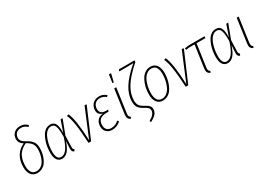

<svg xmlns="http://www.w3.org/2000/svg" viewBox="9 -1726 4049 2907"><g transform="rotate(-30 2033.5 -272.5)"><path d="M314.9 -738.8Q391.6 -738.8 440.9 -682.1L418 -662.1Q373.5 -708 314.9 -708Q255.4 -708 226.1 -676.3Q196.8 -644.5 196.8 -598.1Q196.8 -564.9 215.8 -541Q234.9 -517.1 284.2 -491.2Q350.1 -456.5 379.6 -413.8Q409.2 -371.1 409.2 -304.2Q409.2 -264.6 402.6 -223.9Q396 -183.1 379.6 -140.4Q363.3 -97.7 339.1 -64.9Q314.9 -32.2 276.4 -11.2Q237.8 9.8 189.9 9.8Q122.6 9.8 84.7 -38.6Q46.9 -86.9 46.9 -170.9Q46.9 -400.4 232.9 -484.9Q196.8 -506.8 179.4 -533.4Q162.1 -560.1 162.1 -596.2Q162.1 -656.2 202.4 -697.5Q242.7 -738.8 314.9 -738.8ZM259.8 -471.2Q206.5 -446.3 169.9 -412.1Q133.3 -377.9 115 -337.4Q96.7 -296.9 89.4 -257.8Q82 -218.8 82 -171.9Q82 -100.6 110.1 -60.8Q138.2 -21 190.9 -21Q231.9 -21 265.1 -40.8Q298.3 -60.5 318.1 -90.8Q337.9 -121.1 351.3 -160.2Q364.7 -199.2 369.9 -234.6Q375 -270 375 -303.2Q375 -362.8 348.6 -400.1Q322.3 -437.5 259.8 -471.2Z M717.8 -530.8Q757.8 -530.8 782.5 -512.5Q807.1 -494.1 819.8 -447Q832.5 -399.9 829.1 -320.8L898.9 -520H933.1L837.9 -270L831.1 -74.2Q830.6 -50.3 836.2 -40Q841.8 -29.8 854 -25.9L837.9 4.9Q794.4 -8.3 797.9 -64L804.7 -196.8Q769 -88.9 725.1 -39.6Q681.2 9.8 623 9.8Q568.4 9.8 538.1 -32.7Q507.8 -75.2 507.8 -157.2Q507.8 -205.1 515.1 -254.9Q522.5 -304.7 539.1 -354.5Q555.7 -404.3 579.3 -443.4Q603 -482.4 638.9 -506.6Q674.8 -530.8 717.8 -530.8ZM715.8 -501Q681.6 -501 652.3 -478.8Q623 -456.5 603.3 -420.7Q583.5 -384.8 569.6 -339.1Q555.7 -293.5 549.3 -246.8Q543 -200.2 543 -155.8Q543 -21 624 -21Q674.3 -21 718.3 -75.4Q762.2 -129.9 806.2 -264.2Q808.1 -357.9 799.1 -409.4Q790 -460.9 770.5 -481Q751 -501 715.8 -501Z M1040 -524.9Q1099.6 -394.5 1113.8 -29.8L1319.8 -525.9L1353 -518.1L1130.9 0H1085.9Q1074.7 -213.4 1055.9 -334Q1037.1 -454.6 1006.8 -516.1Z M1497.6 9.8Q1438 9.8 1400.4 -27.1Q1362.8 -64 1362.8 -126Q1362.8 -188 1397.5 -229Q1432.1 -270 1497.6 -274.9Q1459.5 -285.6 1438 -309.8Q1416.5 -334 1416.5 -377.9Q1416.5 -405.3 1426.3 -431.6Q1436 -458 1454.3 -480.5Q1472.7 -502.9 1503.4 -516.8Q1534.2 -530.8 1572.8 -530.8Q1611.3 -530.8 1639.9 -518.3Q1668.5 -505.9 1696.8 -482.9L1676.8 -460.9Q1627 -501 1572.8 -501Q1541 -501 1516.8 -490.2Q1492.7 -479.5 1479 -461.2Q1465.3 -442.9 1458.5 -422.1Q1451.7 -401.4 1451.7 -378.9Q1451.7 -336.9 1476.6 -312.5Q1501.5 -288.1 1552.7 -288.1H1594.7L1585.4 -257.8H1547.9Q1397.5 -257.8 1397.5 -126Q1397.5 -77.1 1424.8 -49.1Q1452.1 -21 1498.5 -21Q1539.1 -21 1569.1 -34.2Q1599.1 -47.4 1630.9 -74.2L1649.9 -51.8Q1585 9.8 1497.6 9.8Z M1872.6 -745.1 1909.7 -743.2 1875.5 -602.1H1851.6ZM1870.6 -520 1811.5 -101.1Q1806.6 -67.9 1813 -50.8Q1819.3 -33.7 1839.4 -21L1825.2 4.9Q1792 -9.8 1781.2 -34.4Q1770.5 -59.1 1776.4 -103L1835.4 -520Z M2063.5 200.2 2052.2 175.8Q2157.2 118.7 2157.2 49.8Q2157.2 21 2139.9 2.7Q2122.6 -15.6 2070.3 -43.9Q2015.6 -73.2 1991.5 -109.6Q1967.3 -146 1967.3 -210Q1967.3 -328.6 2040.5 -447.5Q2113.8 -566.4 2277.3 -707Q2234.4 -704.1 2177.2 -704.1H2030.3L2039.1 -733.9H2312.5L2313.5 -707Q2145 -558.1 2073.7 -441.9Q2002.4 -325.7 2002.4 -210.9Q2002.4 -156.2 2023.4 -124.3Q2044.4 -92.3 2090.3 -68.8Q2147.5 -38.6 2170.4 -14.4Q2193.4 9.8 2193.4 48.8Q2193.4 89.8 2164.8 127Q2136.2 164.1 2063.5 200.2Z M2386.2 9.8Q2317.9 9.8 2281 -39.6Q2244.1 -88.9 2244.1 -176.8Q2244.1 -221.7 2251.7 -268.6Q2259.3 -315.4 2277.1 -363Q2294.9 -410.6 2320.3 -447.5Q2345.7 -484.4 2384.8 -507.6Q2423.8 -530.8 2471.2 -530.8Q2539.6 -530.8 2576.4 -481.2Q2613.3 -431.6 2613.3 -344.2Q2613.3 -299.3 2605.7 -252.4Q2598.1 -205.6 2580.6 -158Q2563 -110.4 2537.6 -73.5Q2512.2 -36.6 2472.9 -13.4Q2433.6 9.8 2386.2 9.8ZM2386.2 -21Q2427.7 -21 2461.4 -43.2Q2495.1 -65.4 2516.4 -100.1Q2537.6 -134.8 2552 -179Q2566.4 -223.1 2572.3 -264.9Q2578.1 -306.6 2578.1 -345.2Q2578.1 -421.4 2551 -460.7Q2523.9 -500 2471.2 -500Q2429.7 -500 2396 -477.8Q2362.3 -455.6 2341.1 -420.9Q2319.8 -386.2 2305.4 -341.8Q2291 -297.4 2285.2 -255.6Q2279.3 -213.9 2279.3 -174.8Q2279.3 -99.6 2306.9 -60.3Q2334.5 -21 2386.2 -21Z M2739.3 -524.9Q2798.8 -394.5 2813 -29.8L3019 -525.9L3052.2 -518.1L2830.1 0H2785.2Q2773.9 -213.4 2755.1 -334Q2736.3 -454.6 2706.1 -516.1Z M3256.8 -488.8 3201.7 -101.1Q3196.8 -67.4 3202.6 -50.3Q3208.5 -33.2 3228.5 -21L3215.8 4.9Q3182.1 -10.3 3170.9 -34.7Q3159.7 -59.1 3166.5 -103L3221.7 -488.8H3152.8Q3107.9 -488.8 3070.8 -480L3064.5 -508.8Q3101.1 -520 3156.7 -520H3414.6L3410.6 -488.8Z M3613.3 -530.8Q3653.3 -530.8 3678 -512.5Q3702.6 -494.1 3715.3 -447Q3728 -399.9 3724.6 -320.8L3794.4 -520H3828.6L3733.4 -270L3726.6 -74.2Q3726.1 -50.3 3731.7 -40Q3737.3 -29.8 3749.5 -25.9L3733.4 4.9Q3689.9 -8.3 3693.4 -64L3700.2 -196.8Q3664.6 -88.9 3620.6 -39.6Q3576.7 9.8 3518.6 9.8Q3463.9 9.8 3433.6 -32.7Q3403.3 -75.2 3403.3 -157.2Q3403.3 -205.1 3410.6 -254.9Q3418 -304.7 3434.6 -354.5Q3451.2 -404.3 3474.9 -443.4Q3498.5 -482.4 3534.4 -506.6Q3570.3 -530.8 3613.3 -530.8ZM3611.3 -501Q3577.1 -501 3547.9 -478.8Q3518.6 -456.5 3498.8 -420.7Q3479 -384.8 3465.1 -339.1Q3451.2 -293.5 3444.8 -246.8Q3438.5 -200.2 3438.5 -155.8Q3438.5 -21 3519.5 -21Q3569.8 -21 3613.8 -75.4Q3657.7 -129.9 3701.7 -264.2Q3703.6 -357.9 3694.6 -409.4Q3685.5 -460.9 3666 -481Q3646.5 -501 3611.3 -501Z M4011.7 -520 3952.6 -101.1Q3947.8 -67.9 3954.1 -50.8Q3960.4 -33.7 3980.5 -21L3966.3 4.9Q3933.1 -9.8 3922.4 -34.4Q3911.6 -59.1 3917.5 -103L3976.6 -520Z"/></g></svg>

Font: Fira Sans Compressed UltraLight
Style: Italic
Weight: 200
Width: 3
Italic angle: -8°
Designer: Carrois Corporate & Edenspiekermann AG
Foundry: Carrois Corporate GbR & Edenspiekermann AG
Version: Version 4.203;PS 004.203;hotconv 1.0.88;makeotf.lib2.5.64775